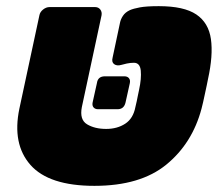

<svg xmlns="http://www.w3.org/2000/svg" viewBox="-20 -594 708 624"><path d="M287 10Q139 10 79 -58Q19 -126 43 -241L108 -544Q110 -555 120 -563Q130 -571 141 -571H289Q300 -571 306 -563Q312 -555 310 -544L246 -246Q238 -205 263 -190Q288 -175 325 -175Q361 -175 387 -192Q413 -209 420 -246Q423 -257 424.5 -265.5Q426 -274 428 -283Q430 -292 432 -302Q440 -339 437.5 -364.5Q435 -390 415 -390Q404 -390 392 -387.5Q380 -385 374 -383Q360 -379 351 -385.5Q342 -392 346 -407L370 -520Q372 -531 379.5 -542.5Q387 -554 402 -561Q413 -566 434.5 -570Q456 -574 496 -574Q578 -574 618 -547Q658 -520 665.5 -467Q673 -414 656 -337Q655 -330 652 -317Q649 -304 646 -289Q643 -274 640 -261.5Q637 -249 635 -241Q605 -128 520.5 -59Q436 10 287 10ZM299 -239Q289 -239 284 -245Q279 -251 281 -261L295 -324Q298 -346 321 -346H384Q394 -346 399 -340Q404 -334 402 -324L388 -261Q383 -239 362 -239Z"/></svg>

Font: Rubik Black
Style: Italic
Weight: 900
Italic angle: -12°
Designer: Hubert and Fischer
Foundry: Hubert and Fischer
Version: Version 2.300;gftools[0.9.30]